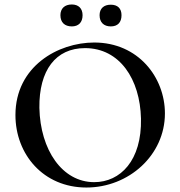

<svg xmlns="http://www.w3.org/2000/svg" viewBox="-20 -826 806 858"><path d="M301 -708C331 -708 349 -726 349 -758C349 -788 331 -806 301 -806C269 -806 250 -788 250 -758C250 -726 269 -708 301 -708ZM475 -708C506 -708 523 -726 523 -758C523 -788 506 -805 475 -805C444 -805 425 -788 425 -758C425 -726 444 -708 475 -708ZM366 12C556 12 717 -133 717 -319C717 -480 598 -636 401 -636C239 -636 49 -529 49 -312C49 -136 174 12 366 12ZM401 -12C258 -12 160 -156 156 -344C154 -512 229 -611 360 -611C515 -611 606 -472 610 -296C614 -109 518 -12 401 -12Z"/></svg>

Font: Cormorant SC Semi
Style: Regular
Weight: 600
Designer: Christian Thalmann (Catharsis Fonts)
Version: Version 1.000;PS 001.000;hotconv 1.0.70;makeotf.lib2.5.58329